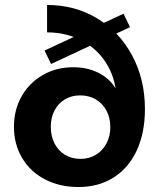

<svg xmlns="http://www.w3.org/2000/svg" viewBox="-20 -735 638 771"><path d="M36 -226Q36 -294.2 67 -348.6Q98 -403 152.2 -434Q206.5 -465 274 -465Q331 -465 375.5 -442.5Q420 -420 444.5 -379.5Q469 -338.9 469 -287L448 -329Q448 -409 412.5 -471.5Q377 -534 313 -569.5Q249 -605 169 -605V-715Q281.1 -715 370.5 -661Q460 -607 511 -511.5Q562 -416 562 -297Q562 -202 529.5 -131.5Q497 -61 436.7 -22.5Q376.4 16 295 16Q220 16 161 -14.5Q102 -45 69 -100.4Q36 -155.8 36 -226ZM423 -224.8Q423 -261.7 407.5 -290.8Q392 -320 364.5 -336Q337 -352 302 -352Q267 -352 240.4 -335.9Q213.8 -319.8 198.9 -291.4Q184 -263 184 -225.5Q184 -188 199.1 -158.8Q214.2 -129.6 241.1 -113.3Q268 -97 303 -97Q338 -97 365 -113.5Q392 -130 407.5 -159Q423 -188 423 -224.8ZM159 -532 476 -680 502 -626 185 -478Z"/></svg>

Font: Uncut Sans Variable
Style: Regular
Weight: 400
Designer: Kasper Nordkvist
Foundry: UNCUT.wtf
Version: Version 1.304;Glyphs 3.2 (3246)